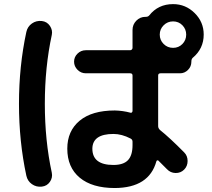

<svg xmlns="http://www.w3.org/2000/svg" viewBox="-20 -860 1040 943"><path d="M876 -735.8Q857.4 -754.9 830.1 -754.9Q802.7 -754.9 783.7 -735.8Q764.6 -716.8 764.6 -689.9Q764.6 -663.1 783.7 -644Q802.7 -625 830.1 -625Q857.4 -625 876 -644Q894.5 -663.1 894.5 -689.9Q894.5 -716.8 876 -735.8ZM630.9 -147.5V-164.1Q630.9 -174.8 621.1 -179.7Q578.1 -202.1 537.1 -202.1Q434.6 -202.1 433.6 -129.9Q433.6 -49.8 537.1 -49.8Q585.9 -49.8 608.4 -73.2Q630.9 -96.7 630.9 -147.5ZM620.1 -306.6Q624 -304.7 627.4 -307.6Q630.9 -310.5 630.9 -315.4V-489.3Q630.9 -500 619.1 -500H401.4Q377.9 -500 360.8 -517.1Q343.8 -534.2 343.8 -557.1Q343.8 -580.1 360.8 -596.7Q377.9 -613.3 401.4 -613.3H619.1Q624 -613.3 627.4 -616.7Q630.9 -620.1 630.9 -625V-712.9Q630.9 -739.3 649.4 -758.3Q668 -777.3 694.3 -777.3H696.3Q707 -777.3 712.9 -784.2Q756.8 -839.8 830.1 -839.8Q891.6 -839.8 936 -795.9Q980.5 -752 980.5 -690.4Q980.5 -621.1 926.8 -576.2Q919.9 -570.3 919.9 -557.6V-556.6Q919.9 -533.2 903.3 -516.6Q886.7 -500 864.3 -500H768.6Q756.8 -500 756.8 -489.3V-240.2Q756.8 -230.5 765.6 -221.7Q813.5 -183.6 884.8 -111.3Q901.4 -94.7 901.4 -69.3Q901.4 -43.9 884.3 -26.9Q867.2 -9.8 842.3 -10.3Q817.4 -10.7 799.8 -29.3L757.8 -71.3Q755.9 -73.2 752.4 -72.3Q749 -71.3 748 -67.4Q711.9 62.5 543.9 63.5Q432.6 63.5 371.6 12.7Q310.5 -38.1 310.5 -129.9Q310.5 -216.8 371.1 -267.1Q431.6 -317.4 543.9 -317.4Q584 -316.4 620.1 -306.6ZM185.5 -756.8Q210.9 -753.9 225.1 -732.9Q239.3 -711.9 234.4 -688.5Q200.2 -530.3 200.2 -350.1Q200.2 -169.9 234.4 -11.7Q239.3 12.7 225.1 33.2Q210.9 53.7 185.5 56.6Q158.2 59.6 136.7 44.4Q115.2 29.3 109.4 2.9Q73.2 -165 73.2 -350.1Q73.2 -535.2 109.4 -703.1Q115.2 -729.5 136.7 -744.6Q158.2 -759.8 185.5 -756.8Z"/></svg>

Font: Rounded-X Mgen+ 1mn bold
Style: Bold
Weight: 700
Designer: [Source Han Sans]
Ryoko NISHIZUKA  (kana & ideographs); Paul D. Hunt (Latin, Greek & Cyrillic); Wenlong ZHANG  (bopomofo
Version: Version 1.059.20150602